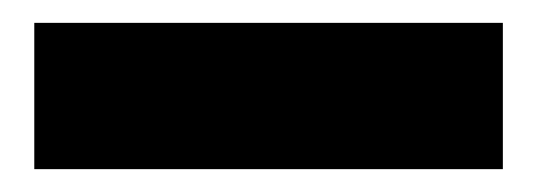

<svg xmlns="http://www.w3.org/2000/svg" viewBox="-20 -20 470 168"><path d="M10 128V0H420V128Z"/></svg>

Font: Atkinson Hyperlegible Pro
Style: Bold
Weight: 700
Designer: Elliott Scott, Megan Eiswerth, Linus Boman, Theodore Petrosky, Jacob Perez
Foundry: Braille Institute
Version: Version 1.5.1